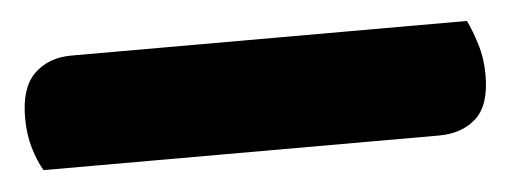

<svg xmlns="http://www.w3.org/2000/svg" viewBox="-26 12 553 208"><g transform="rotate(-5 250.5 115.5)"><path d="M15 176Q9 166 4.5 151Q0 136 0 118Q0 85 15.5 70Q31 55 56 55H486Q491 65 496 81Q501 97 501 115Q501 148 485.5 162Q470 176 445 176Z"/></g></svg>

Font: Baloo Bhaina 2
Style: Bold
Weight: 700
Designer: Yesha Goshar, Manish Minz, Shuchita Grover and Ek Type
Foundry: Ek Type
Version: Version 1.640;hotconv 1.0.111;makeotfexe 2.5.65597; ttfautoh